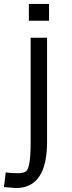

<svg xmlns="http://www.w3.org/2000/svg" viewBox="-37 -773 364 971"><path d="M201 -582V-55Q201 178 43 178L-17 173L-8 99Q20 103 51 103Q82 103 94 94Q118 78 118 -52V-582ZM211 -668H109V-753H211Z"/></svg>

Font: Ruda
Style: Regular
Weight: 400
Designer: Mariela Monsalve, Angelina Sanchez
Foundry: Mariela Monsalve, Angelina Sanchez
Version: Version 1.002